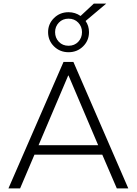

<svg xmlns="http://www.w3.org/2000/svg" viewBox="-20 -1050 762 1070"><path d="M27 0 334 -705H389L695 0H631L550 -188H172L92 0ZM360 -629 195 -241H527L362 -629ZM362 -759Q314 -759 281 -791.5Q248 -824 248 -871Q248 -917 281 -949.5Q314 -982 362 -982Q399 -982 429 -961L503 -1030H572L457 -933Q476 -906 476 -871Q476 -824 443 -791.5Q410 -759 362 -759ZM362 -795Q395 -795 416 -817Q437 -839 437 -871Q437 -902 416 -924Q395 -946 362 -946Q329 -946 308 -924Q287 -902 287 -871Q287 -839 308 -817Q329 -795 362 -795Z"/></svg>

Font: Nunito Sans Light
Style: Regular
Weight: 300
Designer: Vernon Adams
Foundry: Vernon Adams
Version: Version 3.101; ttfautohint (v1.8.4.7-5d5b);gftools[0.9.27]